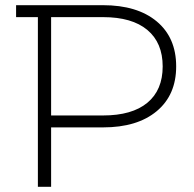

<svg xmlns="http://www.w3.org/2000/svg" viewBox="-20 -720 746 740"><path d="M377 -700Q509 -700 584 -637.5Q659 -575 659 -464Q659 -354 584 -291.5Q509 -229 377 -229H177V0H126V-654H42V-700ZM377 -275Q489 -275 548 -324Q607 -373 607 -464Q607 -555 548 -604.5Q489 -654 377 -654H177V-275Z"/></svg>

Font: mBank Light
Style: Regular
Weight: 300
Designer: Julieta Ulanovsky
Foundry: Julieta Ulanovsky
Version: Version 7.200;PS 007.200;hotconv 1.0.88;makeotf.lib2.5.64775